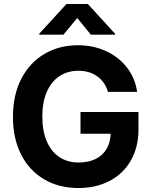

<svg xmlns="http://www.w3.org/2000/svg" viewBox="-20 -947 772 977"><path d="M378.9 -586.9Q324.2 -586.9 282.7 -559.6Q241.2 -532.2 218.3 -479.7Q195.3 -427.2 195.3 -354.5Q195.3 -280.8 218 -228Q240.7 -175.3 282.2 -147.7Q323.7 -120.1 379.9 -120.1Q429.7 -120.1 466.1 -137.9Q502.4 -155.8 522.2 -189Q542 -222.2 543 -266.6H389.6V-377H684.6V-289.1Q684.6 -197.8 645.8 -130.1Q606.9 -62.5 537.6 -26.4Q468.3 9.8 378.9 9.8Q280.3 9.8 204.8 -34.4Q129.4 -78.6 87.6 -160.4Q45.9 -242.2 45.9 -352.5Q45.9 -464.4 88.9 -546.9Q131.8 -629.4 207 -673.1Q282.2 -716.8 376 -716.8Q454.6 -716.8 519.8 -686.8Q585 -656.7 626.5 -602.8Q668 -548.8 677.7 -479.5H529.3Q514.6 -529.8 475.3 -558.3Q436 -586.9 378.9 -586.9ZM373 -855.5 302.7 -770.5H179.7V-775.4L318.4 -926.8H426.8L565.4 -775.4V-770.5H442.4Z"/></svg>

Font: Pretendard Std
Style: Bold
Weight: 700
Designer: Base glyphs from Inter by Rasmus Andersson; Hangeul glyphs from Noto Sans CJK(Source Han Sans) by Jang Soo-young and Kan
Foundry: Kil Hyung-jin
Version: Version 1.309